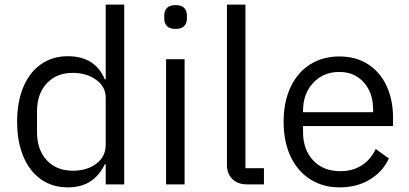

<svg xmlns="http://www.w3.org/2000/svg" viewBox="-20 -797 1770 830"><path d="M54 -271Q54 -357 81 -421Q108 -485 157.5 -519.5Q207 -554 273 -554Q391 -554 433 -454H437V-777H517V0H437V-87H433Q409 -37 369.5 -12Q330 13 273 13Q207 13 157.5 -21.5Q108 -56 81 -120.5Q54 -185 54 -271ZM437 -172V-375Q437 -422 395.5 -452Q354 -482 295 -482Q224 -482 182 -436.5Q140 -391 140 -316V-226Q140 -150 182 -104.5Q224 -59 295 -59Q356 -59 396.5 -89.5Q437 -120 437 -172Z M690 -717V-730Q690 -751 702 -763Q714 -775 739 -775Q764 -775 776 -763Q788 -751 788 -730V-717Q788 -696 776 -684Q764 -672 739 -672Q714 -672 702 -684Q690 -696 690 -717ZM778 0H698V-541H778Z M1048 0Q1007 0 984 -23.5Q961 -47 961 -84V-777H1041V-70H1121V0Z M1206 -271Q1206 -356 1236 -420Q1266 -484 1320.5 -518.5Q1375 -553 1447 -553Q1518 -553 1570.5 -519.5Q1623 -486 1651 -426Q1679 -366 1679 -289V-252H1290V-226Q1290 -151 1333.5 -104Q1377 -57 1452 -57Q1504 -57 1543.5 -82Q1583 -107 1604 -153L1661 -112Q1635 -55 1579 -21Q1523 13 1448 13Q1376 13 1321 -22Q1266 -57 1236 -121Q1206 -185 1206 -271ZM1290 -312H1593V-322Q1593 -396 1552.5 -441Q1512 -486 1447 -486Q1378 -486 1334 -439Q1290 -392 1290 -318Z"/></svg>

Font: IBM Plex Sans SC
Style: Regular
Weight: 400
Designer: Mike Abbink; Paul van der Laan; Pieter van Rosmalen; Eunyou Noh; Wujin Sim; Chorong Kim; Dohee Lee; Yejin We; Jinhee Kim
Foundry: Sandoll Inc.
Version: Version 1.000